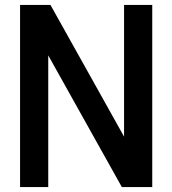

<svg xmlns="http://www.w3.org/2000/svg" viewBox="-20 -760 700 780"><path d="M61.5 0V-740H185L484 -205V-740H598.5V0H475L176 -535V0Z"/></svg>

Font: Encode Sans Cnd SmBold
Style: Regular
Weight: 600
Width: 3
Designer: Multiple Designers
Foundry: Impallari Type
Version: Version 3.002; ttfautohint (v1.8.3) -l 8 -r 50 -G 200 -x 14 